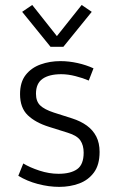

<svg xmlns="http://www.w3.org/2000/svg" viewBox="-20 -728 443 753"><path d="M212.4 4.9Q171.9 4.9 128.9 -6.3Q85.9 -17.6 51.8 -38.6L71.3 -86.9Q96.7 -71.3 134.8 -58.8Q172.9 -46.4 209.5 -46.4Q256.8 -46.4 282.5 -64.5Q308.1 -82.5 308.1 -129.4Q308.1 -158.2 295.2 -177.2Q282.2 -196.3 245.6 -207.5L172.4 -230.5Q119.1 -247.1 88.9 -276.1Q58.6 -305.2 58.6 -358.9Q58.6 -405.8 80.8 -434.1Q103 -462.4 139.2 -475.3Q175.3 -488.3 216.8 -488.3Q250.5 -488.3 284.4 -480.7Q318.4 -473.1 346.7 -460L328.1 -412.1Q305.7 -421.9 276.1 -429.4Q246.6 -437 220.2 -437Q172.9 -437 147 -418.9Q121.1 -400.9 121.1 -360.4Q121.1 -330.6 137.5 -314.7Q153.8 -298.8 190.9 -286.6L262.7 -263.7Q296.4 -252.9 320.6 -235.4Q344.7 -217.8 357.7 -192.4Q370.6 -167 370.6 -132.3Q370.6 -81.5 348.4 -51.5Q326.2 -21.5 290.3 -8.3Q254.4 4.9 212.4 4.9ZM178.2 -544.4 66.9 -681.6 106.4 -708.5 203.1 -586.4 300.3 -708.5 339.8 -681.6 228.5 -544.4Z"/></svg>

Font: Anaheim
Style: Regular
Weight: 400
Designer: Vernon Adams
Foundry: Vernon Adams
Version: Version 2.001